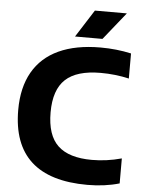

<svg xmlns="http://www.w3.org/2000/svg" viewBox="-62 -998 790 1056"><g transform="rotate(5 333.0 -470.0)"><path d="M46 -368.5Q46 -492 94.5 -577.2Q143 -662.5 237.2 -706Q331.5 -749.5 467.5 -749.5Q556 -749.5 637 -731.5V-593Q561.5 -610.5 480.5 -610.5Q348.5 -610.5 286.5 -552.8Q224.5 -495 224.5 -370.5Q224.5 -244 285.5 -186.8Q346.5 -129.5 473 -129.5Q555 -129.5 637 -152V-14Q556.5 9.5 460.5 9.5Q46 9.5 46 -368.5ZM322 -797.5 418.5 -949H595L473.5 -797.5Z"/></g></svg>

Font: Encode Sans Semi Expanded
Style: Bold
Weight: 700
Width: 6
Designer: Multiple Designers
Foundry: Impallari Type
Version: Version 2.000